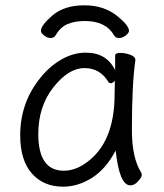

<svg xmlns="http://www.w3.org/2000/svg" viewBox="-20 -684 615 722"><path d="M134 -568Q134 -589 178 -626.5Q222 -664 297.5 -664Q373 -664 423 -622Q465 -588 465 -568Q465 -560 452.5 -550.5Q440 -541 427.5 -541Q415 -541 409 -551Q378 -605 299 -605Q261 -605 234 -593.5Q207 -582 189 -551Q183 -541 170.5 -541Q158 -541 146 -550.5Q134 -560 134 -568ZM470 13Q429 13 415 -118Q378 -48 325.5 -15Q273 18 217 18Q144 18 100 -31.5Q56 -81 56 -175Q56 -300 134 -394Q169 -437 213 -461.5Q257 -486 303 -486Q381 -486 413 -420V-475Q413 -485 432 -485Q451 -485 470 -478Q489 -471 489 -459V-457Q476 -368 476 -195Q476 -90 511 -35Q513 -31 513 -24.5Q513 -18 499.5 -2.5Q486 13 470 13ZM124 -180Q124 -42 220 -42Q264 -42 307 -74Q411 -150 411 -330Q411 -355 412 -380Q403 -371 397 -371Q391 -371 388 -375Q357 -428 297.5 -428Q238 -428 181 -356Q124 -284 124 -180Z"/></svg>

Font: QiushuiShotai
Style: Regular
Weight: 600
Designer: Fontworks Inc.
Foundry: Fontworks Inc.
Version: Version 1.250